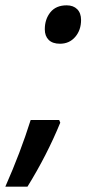

<svg xmlns="http://www.w3.org/2000/svg" viewBox="-71 -569 336 720"><path d="M97 -459Q97 -497 118 -523Q139 -549 179 -549Q204 -549 218.5 -534.5Q233 -520 233 -494Q233 -456 211 -430.5Q189 -405 154 -405Q126 -405 111.5 -419.5Q97 -434 97 -459ZM44 -119H151L155 -109Q105 13 32 131H-51Q6 2 44 -119Z"/></svg>

Font: Noto Sans UI NarrowMedium
Style: Italic
Weight: 500
Width: 4
Italic angle: -12°
Designer: Monotype Design Team
Foundry: Monotype Imaging Inc.
Version: Version 1.001